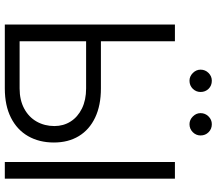

<svg xmlns="http://www.w3.org/2000/svg" viewBox="-71 -829 900 798"><g transform="rotate(90 379.0 -430.0)"><path d="M572.3 -204.1Q572.3 -143.1 545.9 -96.9Q519.5 -50.8 469 -25.4Q418.5 0 347.7 0H82V-707H151.4V-399.4H347.7Q418 -399.4 468.5 -375.5Q519 -351.6 545.7 -307.6Q572.3 -263.7 572.3 -204.1ZM347.7 -61.5Q396 -61.5 431.4 -80.6Q466.8 -99.6 485.4 -132.6Q503.9 -165.5 503.9 -206.1Q503.9 -243.7 485.1 -273.4Q466.3 -303.2 430.9 -320.6Q395.5 -337.9 347.7 -337.9H151.4V-61.5ZM722.7 0H653.3V-707H722.7ZM269.5 -813.5Q269.5 -833 283.2 -846.7Q296.9 -860.4 315.4 -860.4Q335.9 -860.4 349.1 -846.9Q362.3 -833.5 362.3 -813.5Q362.3 -794.9 348.9 -781.2Q335.4 -767.6 315.4 -767.6Q297.4 -767.6 283.4 -781.5Q269.5 -795.4 269.5 -813.5ZM450.2 -813.5Q450.2 -833 463.9 -846.7Q477.5 -860.4 496.1 -860.4Q516.1 -860.4 529.5 -846.9Q543 -833.5 543 -813.5Q543 -794.9 529.3 -781.2Q515.6 -767.6 496.1 -767.6Q478 -767.6 464.1 -781.5Q450.2 -795.4 450.2 -813.5Z"/></g></svg>

Font: Pretendard Light
Style: Regular
Weight: 300
Designer: Base glyphs from Inter by Rasmus Andersson; Hangeul glyphs from Noto Sans CJK(Source Han Sans) by Jang Soo-young and Kan
Foundry: Kil Hyung-jin
Version: Version 1.309